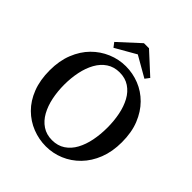

<svg xmlns="http://www.w3.org/2000/svg" viewBox="-234 -1015 1184 1184"><g transform="rotate(45 358.5 -423.0)"><path d="M359 16Q298 16 241 -6.5Q184 -29 139.5 -73Q95 -117 69.5 -182.5Q44 -248 44 -333Q44 -416 70 -481Q96 -546 140 -590.5Q184 -635 241 -659Q298 -683 359 -683Q420 -683 476.5 -660.5Q533 -638 577 -593.5Q621 -549 647 -484.5Q673 -420 673 -334Q673 -252 647.5 -187Q622 -122 577.5 -76.5Q533 -31 476.5 -7.5Q420 16 359 16ZM359 -38Q408 -38 444 -62Q480 -86 502.5 -127.5Q525 -169 535.5 -222Q546 -275 546 -334Q546 -392 535.5 -445Q525 -498 502.5 -539.5Q480 -581 444 -605Q408 -629 359 -629Q310 -629 274 -605Q238 -581 215 -539.5Q192 -498 181 -445Q170 -392 170 -334Q170 -275 181 -222Q192 -169 215 -127.5Q238 -86 274 -62Q310 -38 359 -38ZM381 -862 516 -738 494 -709 316 -811H402L224 -709L202 -738L337 -862Z"/></g></svg>

Font: Source Serif 4 18pt Medium
Style: Regular
Weight: 500
Designer: Frank Grießhammer
Foundry: Adobe Systems Incorporated
Version: Version 4.004;hotconv 1.0.116;makeotfexe 2.5.65601